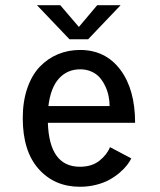

<svg xmlns="http://www.w3.org/2000/svg" viewBox="-20 -703 610 734"><path d="M441 -683 317 -553H245.5L121.5 -683H210.5L281.5 -600L351.5 -683ZM482 -97.5Q475.5 -84.5 465 -71Q454.5 -57.5 437 -42.5Q419.5 -27.5 398.2 -15.8Q377 -4 347.5 3.5Q318 11 285.5 11Q188.5 11 127.8 -57Q67 -125 67 -251.5Q67 -315.5 84.5 -366Q102 -416.5 132.2 -448Q162.5 -479.5 201.8 -495.8Q241 -512 286 -512Q383 -512 439.8 -436.8Q496.5 -361.5 496.5 -233.5H163Q168.5 -65.5 285.5 -65.5Q331 -65.5 360 -88.5Q389 -111.5 400.5 -140.5ZM286.5 -438Q237.5 -438 205.5 -403Q173.5 -368 165 -297.5H399Q399 -317 395 -336.2Q391 -355.5 382.2 -374Q373.5 -392.5 361 -406.8Q348.5 -421 329.2 -429.5Q310 -438 286.5 -438Z"/></svg>

Font: League Mono Narrow
Style: Regular
Weight: 400
Width: 3
Designer: Tyler Finck
Foundry: The League of Moveable Type / Tyler Finck
Version: Version 2.210